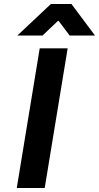

<svg xmlns="http://www.w3.org/2000/svg" viewBox="-20 -942 496 962"><path d="M179 -700H319L204 0H64ZM235 -922H338L456 -764H329L274 -837H270L193 -764H67Z"/></svg>

Font: Be Vietnam
Style: Bold Italic
Weight: 700
Italic angle: -9.66701°
Designer: Gabriel Lam
Foundry: TypeRant
Version: Version 3.000